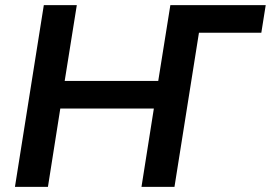

<svg xmlns="http://www.w3.org/2000/svg" viewBox="-20 -725 1051 745"><path d="M38 0 150 -705H278L231 -411H594L641 -705H1011L994 -598H752L657 0H529L577 -304H214L166 0Z"/></svg>

Font: Nunito Sans 12pt
Style: Bold Italic
Weight: 700
Italic angle: -9°
Designer: Vernon Adams
Foundry: Vernon Adams
Version: Version 3.101;gftools[0.9.27]